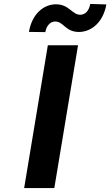

<svg xmlns="http://www.w3.org/2000/svg" viewBox="-20 -958 562 978"><path d="M210.9 -794.4C216.6 -827.4 236.5 -848.4 261 -848.4C304.7 -848.4 312.1 -795.1 382.8 -795.1C447.1 -796.2 506 -845.5 521.7 -935.4L439.6 -937.9C434.3 -905.5 415.5 -882.8 388.5 -882.8C347.7 -882.8 331.7 -936.1 265.6 -936.1C201 -936.1 142.4 -885.7 127.5 -795.5ZM377.5 -727.3H223.7L103 0H256.7Z"/></svg>

Font: TID UI
Style: Bold Italic
Weight: 700
Italic angle: -9.39999°
Designer: The TID Project Authors
Foundry: Bakken & Bæck
Version: Version 1.001;hotconv 1.0.109;makeotfexe 2.5.65596